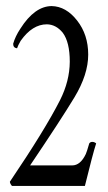

<svg xmlns="http://www.w3.org/2000/svg" viewBox="-20 -635 352 626"><path d="M293.5 -167.5Q282.2 -132.3 256.8 -28.8H19Q12.7 -36.1 12.2 -42.5Q127 -212.4 175.8 -308.6Q207 -370.6 207.5 -433.6Q207.5 -497.6 184.6 -528.3Q162.6 -555.2 132.8 -555.7Q85.4 -555.7 47.4 -502Q38.6 -486.8 35.6 -477.5Q22.9 -479 22.9 -492.2Q29.8 -516.6 46.4 -541.5Q92.8 -614.7 148.4 -615.2Q195.3 -614.3 231.4 -568.1Q267.6 -522 267.6 -457Q267.6 -392.1 222.7 -317.6Q177.7 -243.2 78.1 -95.7H215.3Q242.2 -95.7 259.8 -132.8Q263.2 -140.1 271 -167.5Q274.4 -172.4 281 -172.4Q287.6 -172.4 293.5 -167.5Z"/></svg>

Font: AMoshref-Thulth
Style: Regular
Weight: 400
Designer: Ali Moshref
Foundry: Ali Moshref
Version: Version 0.1